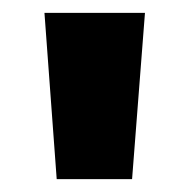

<svg xmlns="http://www.w3.org/2000/svg" viewBox="-20 -734 293 298"><path d="M205 -714 185 -456H68L49 -714Z"/></svg>

Font: Noto Sans Ethiopic Condensed ExtraBold
Style: Regular
Weight: 800
Width: 3
Designer: Monotype Design Team
Foundry: Monotype Imaging Inc.
Version: Version 2.102; ttfautohint (v1.8.4.7-5d5b)